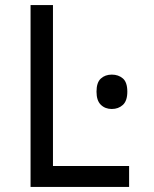

<svg xmlns="http://www.w3.org/2000/svg" viewBox="-20 -734 603 754"><path d="M100 0V-714H188V-82H487V0ZM419 -306Q393 -306 376 -322.5Q359 -339 359 -374Q359 -410 376 -425.5Q393 -441 419 -441Q445 -441 462.5 -426Q480 -411 480 -374Q480 -338 462.5 -322Q445 -306 419 -306Z"/></svg>

Font: Noto Sans Mono SemiCondensed
Style: Regular
Weight: 400
Width: 4
Designer: Monotype Design Team
Foundry: Monotype Imaging Inc.
Version: Version 2.014